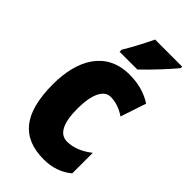

<svg xmlns="http://www.w3.org/2000/svg" viewBox="-239 -834 911 911"><g transform="rotate(45 216.5 -378.0)"><path d="M407 -756V-766H225C204 -722 179 -673 147 -620V-606H266C316 -653 379 -722 407 -756ZM254 10C309 10 356 -6 396 -39V-177C356 -145 314 -128 272 -128C222 -128 196 -177 196 -274C196 -371 224 -425 268 -425C302 -425 334 -414 367 -392L410 -521C366 -549 318 -563 257 -563C99 -563 32 -435 32 -274C32 -78 105 10 254 10Z"/></g></svg>

Font: Noto Sans Gujarati ExtraCondensed Black
Style: Regular
Weight: 900
Width: 2
Designer: Jelle Bosma - Monotype Design Team, Universal Thirst
Foundry: Monotype Imaging Inc.
Version: Version 2.106